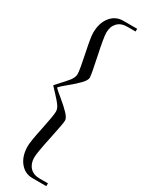

<svg xmlns="http://www.w3.org/2000/svg" viewBox="-262 -809 799 1069"><g transform="rotate(30 137.5 -275.0)"><path d="M20 -276.9Q77.1 -338.4 86.9 -351.6Q105 -376 105 -396Q105 -421.4 85 -515.9Q64.9 -610.4 64.9 -639.2Q64.9 -702.6 96.2 -741.7Q127.4 -780.8 176.8 -780.8H266.1V-763.2H212.9Q172.4 -763.2 150.1 -739.5Q127.9 -715.8 127.9 -676.8Q127.9 -646.5 150.9 -539.3Q173.8 -432.1 173.8 -413.1Q173.8 -396 149.7 -371.1Q125.5 -346.2 90.6 -317.9Q55.7 -289.6 44.9 -276.9Q44.4 -276.4 44.4 -274.9Q44.4 -273.4 44.9 -272.9Q54.2 -262.7 89.6 -233.9Q125 -205.1 149.4 -179.7Q173.8 -154.3 173.8 -137.2Q173.8 -118.2 150.9 -11.2Q127.9 95.7 127.9 126Q127.9 165 150.1 189Q172.4 212.9 212.9 212.9H266.1V231H176.8Q127.9 231 96.4 191.7Q64.9 152.3 64.9 88.9Q64.9 60.1 85 -34.7Q105 -129.4 105 -154.8Q105 -160.2 104.2 -164.8Q103.5 -169.4 101.1 -174.8Q98.6 -180.2 96.7 -184.3Q94.7 -188.5 89.4 -195.3Q84 -202.1 80.6 -206.5Q77.1 -210.9 68.8 -220.2Q60.5 -229.5 55.4 -234.9Q50.3 -240.2 38.8 -252.7Q27.3 -265.1 20 -272.9Z"/></g></svg>

Font: FoglihtenNo07calt
Style: Regular
Weight: 500
Designer: gluk (gluksza@wp.pl)
Foundry: gluk (gluksza@wp.pl)
Version: Version 0.844